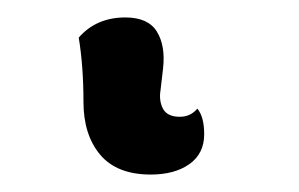

<svg xmlns="http://www.w3.org/2000/svg" viewBox="-20 25 341 219"><path d="M151.9 224.1Q113.3 224.1 94.2 201.4Q75.2 178.7 75.2 141.1Q75.2 100.6 69.8 67.9Q89.8 44.9 123 44.9Q148.9 44.9 158.9 61Q168.9 77.1 166 103L163.1 127.9Q161.1 140.1 166 149.2Q170.9 158.2 185.1 158.2Q197.3 158.2 205.1 148.9Q212.9 158.2 212.9 178.2Q212.9 200.2 196 212.2Q179.2 224.1 151.9 224.1Z"/></svg>

Font: Arima
Style: Bold
Weight: 700
Designer: Joana Correia and Natanael Gama
Foundry: NDISCOVER
Version: Version 1.100;Glyphs 3.1.2 (3151)